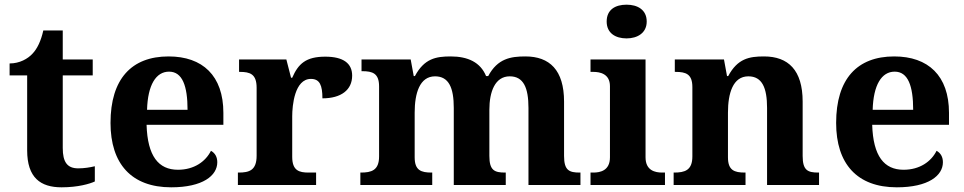

<svg xmlns="http://www.w3.org/2000/svg" viewBox="-20 -790 4115 820"><path d="M243 10C313 10 364 -5 385 -15V-80C364 -75 340 -71 314 -71C267 -71 248 -98 248 -158V-468H376V-536H248V-660H165C155 -615 139 -582 119 -561C99 -539 64 -519 21 -519V-468H96V-148C96 -31 153 10 243 10Z M711 10C846 10 908 -40 908 -97C908 -119 899 -136 881 -146C858 -100 809 -65 740 -65C657 -65 610 -123 606 -257H934V-308C934 -467 845 -549 700 -549C542 -549 452 -453 452 -265C452 -91 541 10 711 10ZM781 -321H608C611 -427 646 -484 702 -484C759 -484 781 -423 781 -321Z M996 0H1330V-53H1298C1258 -53 1228 -61 1228 -120V-293C1228 -339 1238 -453 1308 -453C1346 -453 1357 -425 1357 -370C1437 -370 1484 -406 1484 -467C1484 -519 1447 -548 1369 -548C1287 -548 1254 -518 1228 -458H1223L1203 -536H1001V-483H1004C1048 -483 1076 -474 1076 -415V-125C1076 -62 1044 -53 999 -53H996Z M1519 0H1826V-53H1823C1779 -53 1751 -62 1751 -118V-309C1751 -391 1772 -464 1838 -464C1897 -464 1918 -415 1918 -329V0H2140V-53H2137C2092 -53 2070 -62 2070 -124V-321C2070 -398 2094 -464 2157 -464C2216 -464 2237 -415 2237 -329V0H2459V-53H2456C2411 -53 2389 -62 2389 -124V-356C2389 -491 2327 -549 2224 -549C2161 -549 2105 -540 2065 -465H2056C2032 -524 1978 -549 1905 -549C1842 -549 1792 -540 1752 -465H1747L1734 -536H1524V-486H1527C1571 -486 1599 -477 1599 -421V-122C1599 -62 1566 -53 1521 -53H1519Z M2656 -626C2702 -626 2742 -649 2742 -698C2742 -749 2702 -770 2656 -770C2608 -770 2571 -749 2571 -698C2571 -649 2608 -626 2656 -626ZM2502 0H2820V-53H2808C2779 -53 2737 -61 2737 -118V-536H2502V-483H2514C2542 -483 2585 -475 2585 -422V-118C2585 -61 2543 -53 2514 -53H2502Z M2857 0H3164V-53H3161C3117 -53 3089 -62 3089 -118V-309C3089 -391 3110 -464 3176 -464C3235 -464 3256 -415 3256 -329V0H3478V-53H3475C3430 -53 3408 -62 3408 -124V-356C3408 -491 3346 -549 3243 -549C3180 -549 3130 -540 3090 -465H3085L3072 -536H2862V-483H2865C2909 -483 2937 -474 2937 -418V-122C2937 -62 2904 -53 2859 -53H2857Z M3810 10C3945 10 4007 -40 4007 -97C4007 -119 3998 -136 3980 -146C3957 -100 3908 -65 3839 -65C3756 -65 3709 -123 3705 -257H4033V-308C4033 -467 3944 -549 3799 -549C3641 -549 3551 -453 3551 -265C3551 -91 3640 10 3810 10ZM3880 -321H3707C3710 -427 3745 -484 3801 -484C3858 -484 3880 -423 3880 -321Z"/></svg>

Font: Noto Nastaliq Urdu
Style: Bold
Weight: 700
Designer: Monotype Design Team (Patrick Giasson: type design, Kamal Mansour: OpenType code, Glenda Bellarosa). Updated by Simon Co
Foundry: Monotype Imaging Inc., Simon Cozens
Version: Version 3.009